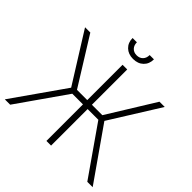

<svg xmlns="http://www.w3.org/2000/svg" viewBox="-223 -1100 1297 1297"><g transform="rotate(45 425.5 -451.5)"><path d="M447.8 -727.5V-390.1H547.4L755.9 -727.5H806.2L584.5 -372.6L845.2 0H793.9L550.3 -349.1H447.8V0H403.3V-349.1H301.3L57.1 0H5.9L267.1 -372.6L44.9 -727.5H95.2L305.2 -390.1H403.3V-727.5ZM425.3 -805.2Q379.4 -805.2 351.3 -832.3Q323.2 -859.4 323.2 -903.3H364.3Q364.3 -874.5 380.9 -857.2Q397.5 -839.8 425.3 -839.8Q453.1 -839.8 469.7 -857.2Q486.3 -874.5 486.3 -903.3H527.3Q527.3 -859.4 499.3 -832.3Q471.2 -805.2 425.3 -805.2Z"/></g></svg>

Font: Inter Display Extra Light
Style: Regular
Weight: 200
Designer: Rasmus Andersson
Foundry: rsms
Version: Version 4.000;git-4fc901f